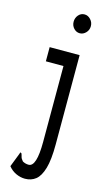

<svg xmlns="http://www.w3.org/2000/svg" viewBox="-128 -700 506 916"><g transform="rotate(15 125.0 -241.5)"><path d="M97 174Q75 174 53 164Q31 154 15 134L41 67L44 58L50 61Q53 68 55 77Q57 86 67 97Q74 101 81.5 103Q89 105 97 105Q136 105 136 -18V-393H49V-463H197V-22Q197 54 184.5 96.5Q172 139 150 156.5Q128 174 97 174ZM170 -564Q153 -564 140.5 -577.5Q128 -591 128 -610Q128 -629 140 -643Q152 -657 170 -657Q187 -657 200 -643Q213 -629 213 -610Q213 -591 200 -577.5Q187 -564 170 -564Z"/></g></svg>

Font: Inconsolata UltraCondensed SemiBold
Style: Regular
Weight: 600
Width: 1
Monospace: yes
Designer: Raph Levien, Cyreal, Brenton Simpson
Foundry: Raph Levien, Cyreal, Google
Version: Version 3.001; ttfautohint (v1.8.2.53-6de2)